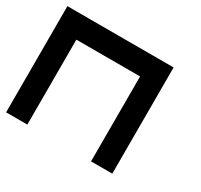

<svg xmlns="http://www.w3.org/2000/svg" viewBox="-122 -713 910 870"><g transform="rotate(30 333.5 -278.0)"><path d="M111.1 -444.4V0H0V-555.6H555.6V0H444.4V-444.4Z"/></g></svg>

Font: Pixeloid Sans
Style: Regular
Weight: 400
Designer: GGBotNet
Foundry: GGBotNet
Version: 0.5